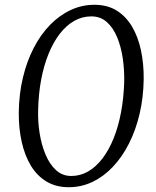

<svg xmlns="http://www.w3.org/2000/svg" viewBox="-20 -773 653 803"><path d="M267.5 10Q214 10 174.5 -13.8Q135 -37.5 109.2 -80Q83.5 -122.5 70.8 -179.5Q58 -236.5 58.5 -302.5Q59.5 -380 75.8 -448.2Q92 -516.5 121 -572.5Q150 -628.5 189.2 -668.8Q228.5 -709 275.5 -731Q322.5 -753 374.5 -753Q429 -753 468 -728.8Q507 -704.5 532.2 -661.8Q557.5 -619 569.5 -562.8Q581.5 -506.5 581 -442.5Q580 -366 564 -297.5Q548 -229 519.5 -172.8Q491 -116.5 452.2 -75.5Q413.5 -34.5 366.8 -12.2Q320 10 267.5 10ZM278 -37Q316 -37 348.8 -56Q381.5 -75 408.5 -110.2Q435.5 -145.5 455.2 -194.5Q475 -243.5 486.2 -303.5Q497.5 -363.5 499.5 -431.5Q500.5 -480 493.5 -528.5Q486.5 -577 470 -617Q453.5 -657 426.8 -680.8Q400 -704.5 362 -704.5Q324 -704.5 290.8 -685.8Q257.5 -667 230.5 -632.2Q203.5 -597.5 183.5 -548.8Q163.5 -500 152.2 -440.2Q141 -380.5 139.5 -312.5Q138 -264 145.8 -215.5Q153.5 -167 170.5 -126.5Q187.5 -86 214.2 -61.5Q241 -37 278 -37Z"/></svg>

Font: Merriweather 24pt Light
Style: Italic
Weight: 300
Italic angle: -7.8°
Version: Version 2.101